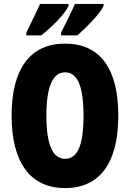

<svg xmlns="http://www.w3.org/2000/svg" viewBox="-20 -947 661 977"><path d="M507 -917V-927H361C351 -902 327 -853 291 -781V-767H374C420 -808 491 -879 507 -917ZM329 -917V-927H184C173 -903 150 -854 114 -781V-767H190C247 -812 311 -877 329 -917ZM582 -358C582 -599 489 -725 311 -725C134 -725 39 -597 39 -359C39 -119 135 10 311 10C488 10 582 -118 582 -358ZM216 -358C216 -505 248 -579 311 -579C374 -579 405 -509 405 -358C405 -208 375 -139 311 -139C248 -139 216 -212 216 -358Z"/></svg>

Font: Noto Sans Ethiopic ExtraCondensed Black
Style: Regular
Weight: 900
Width: 2
Designer: Monotype Design Team
Foundry: Monotype Imaging Inc.
Version: Version 2.102